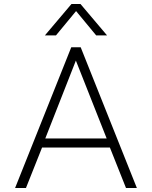

<svg xmlns="http://www.w3.org/2000/svg" viewBox="-20 -934 755 954"><path d="M335 -914H380L512 -758H458L358 -879L258 -758H203ZM334 -699H381L660 0H606L526 -201H189L109 0H55ZM510 -246 357 -633 205 -246Z"/></svg>

Font: Prompt ExtraLight
Style: Regular
Weight: 275
Designer: Katatrad Team
Foundry: CadsonDemak
Version: Version 1.001